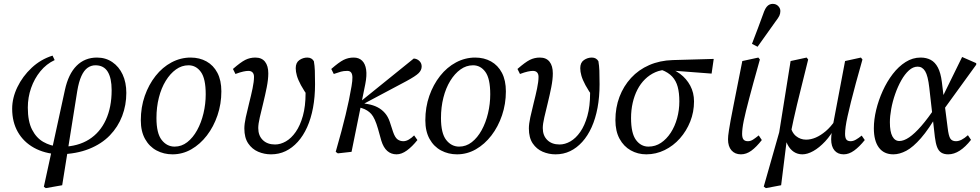

<svg xmlns="http://www.w3.org/2000/svg" viewBox="-20 -786 5074 994"><path d="M217 188 207 181 316 -320Q334 -403 376.5 -445.5Q419 -488 482 -488Q527 -488 561.5 -464.5Q596 -441 615 -400Q634 -359 634 -305Q634 -242 612.5 -185.5Q591 -129 548.5 -85Q506 -41 441 -15Q376 11 289 13L295 -29L302 -26Q384 -28 441 -64Q498 -100 528 -165.5Q558 -231 558 -319Q558 -382 537.5 -415Q517 -448 474 -448Q452 -448 433.5 -435Q415 -422 401.5 -392.5Q388 -363 380 -315L331 -8L302 173ZM283 13Q210 9 156 -21Q102 -51 72.5 -102.5Q43 -154 43 -223Q43 -279 70 -335Q97 -391 144 -435Q191 -479 252 -498L263 -475Q220 -455 189 -417Q158 -379 141 -330.5Q124 -282 124 -229Q124 -158 146 -115Q168 -72 204 -51.5Q240 -31 282 -27L291 -29Z M873 13Q828 13 790.5 -7Q753 -27 731 -66.5Q709 -106 709 -163Q709 -231 729.5 -289.5Q750 -348 785.5 -393Q821 -438 868 -463Q915 -488 967 -488Q1013 -488 1049 -468Q1085 -448 1105.5 -409Q1126 -370 1126 -313Q1126 -248 1106 -189Q1086 -130 1051 -84.5Q1016 -39 970.5 -13Q925 13 873 13ZM884 -27Q920 -27 949.5 -50Q979 -73 1000.5 -112Q1022 -151 1033.5 -199.5Q1045 -248 1045 -298Q1045 -379 1020 -413.5Q995 -448 956 -448Q921 -448 891 -426.5Q861 -405 838 -367.5Q815 -330 802.5 -280.5Q790 -231 790 -175Q790 -96 817 -61.5Q844 -27 884 -27Z M1383 13Q1348 13 1316.5 -0.5Q1285 -14 1265 -43.5Q1245 -73 1245 -121Q1245 -144 1252.5 -179Q1260 -214 1270 -253Q1280 -292 1287.5 -328Q1295 -364 1295 -388Q1295 -403 1287.5 -411Q1280 -419 1266 -419Q1255 -419 1239 -415.5Q1223 -412 1199 -403L1186 -429Q1226 -464 1250 -476Q1274 -488 1302 -488Q1335 -488 1352 -466.5Q1369 -445 1369 -406Q1369 -375 1361 -334.5Q1353 -294 1343 -253.5Q1333 -213 1325 -178.5Q1317 -144 1317 -123Q1317 -84 1340.5 -61Q1364 -38 1404 -38Q1432 -38 1460 -54Q1488 -70 1511 -103Q1534 -136 1548 -186Q1562 -236 1562 -304Q1562 -324 1561 -342Q1560 -360 1558 -382L1585 -347L1581 -278Q1553 -317 1538 -345Q1523 -373 1517 -394Q1511 -415 1511 -433Q1511 -462 1530 -475Q1549 -488 1571 -488Q1583 -488 1591.5 -483Q1600 -478 1605 -469Q1609 -446 1610 -420Q1611 -394 1611 -350Q1611 -284 1600.5 -228Q1590 -172 1570 -127.5Q1550 -83 1521.5 -51.5Q1493 -20 1458.5 -3.5Q1424 13 1383 13Z M1718 0Q1735 -59 1747.5 -106Q1760 -153 1769.5 -192.5Q1779 -232 1786.5 -268Q1794 -304 1800 -340Q1805 -369 1804.5 -386Q1804 -403 1797.5 -411Q1791 -419 1778 -419Q1759 -419 1745 -415Q1731 -411 1708 -403L1695 -429Q1735 -464 1759 -476Q1783 -488 1811 -488Q1838 -488 1854.5 -472Q1871 -456 1875.5 -425.5Q1880 -395 1871 -350L1800 0L1729 8ZM2033 13Q2005 13 1985 -4.5Q1965 -22 1954 -58L1937 -119Q1921 -175 1902 -196Q1883 -217 1854 -226L1826 -234V-248H1831L1841 -256L2122 -483Q2139 -482 2151 -470.5Q2163 -459 2163 -442Q2163 -423 2147.5 -407.5Q2132 -392 2084 -366L1847 -240L1850 -253L1885 -247Q1913 -242 1935 -230.5Q1957 -219 1973 -200.5Q1989 -182 1998 -155L2015 -103Q2025 -74 2038 -64.5Q2051 -55 2068 -55Q2082 -55 2096.5 -63.5Q2111 -72 2124 -85L2141 -61Q2114 -27 2086.5 -7Q2059 13 2033 13Z M2346 13Q2301 13 2263.5 -7Q2226 -27 2204 -66.5Q2182 -106 2182 -163Q2182 -231 2202.5 -289.5Q2223 -348 2258.5 -393Q2294 -438 2341 -463Q2388 -488 2440 -488Q2486 -488 2522 -468Q2558 -448 2578.5 -409Q2599 -370 2599 -313Q2599 -248 2579 -189Q2559 -130 2524 -84.5Q2489 -39 2443.5 -13Q2398 13 2346 13ZM2357 -27Q2393 -27 2422.5 -50Q2452 -73 2473.5 -112Q2495 -151 2506.5 -199.5Q2518 -248 2518 -298Q2518 -379 2493 -413.5Q2468 -448 2429 -448Q2394 -448 2364 -426.5Q2334 -405 2311 -367.5Q2288 -330 2275.5 -280.5Q2263 -231 2263 -175Q2263 -96 2290 -61.5Q2317 -27 2357 -27Z M2856 13Q2821 13 2789.5 -0.5Q2758 -14 2738 -43.5Q2718 -73 2718 -121Q2718 -144 2725.5 -179Q2733 -214 2743 -253Q2753 -292 2760.5 -328Q2768 -364 2768 -388Q2768 -403 2760.5 -411Q2753 -419 2739 -419Q2728 -419 2712 -415.5Q2696 -412 2672 -403L2659 -429Q2699 -464 2723 -476Q2747 -488 2775 -488Q2808 -488 2825 -466.5Q2842 -445 2842 -406Q2842 -375 2834 -334.5Q2826 -294 2816 -253.5Q2806 -213 2798 -178.5Q2790 -144 2790 -123Q2790 -84 2813.5 -61Q2837 -38 2877 -38Q2905 -38 2933 -54Q2961 -70 2984 -103Q3007 -136 3021 -186Q3035 -236 3035 -304Q3035 -324 3034 -342Q3033 -360 3031 -382L3058 -347L3054 -278Q3026 -317 3011 -345Q2996 -373 2990 -394Q2984 -415 2984 -433Q2984 -462 3003 -475Q3022 -488 3044 -488Q3056 -488 3064.5 -483Q3073 -478 3078 -469Q3082 -446 3083 -420Q3084 -394 3084 -350Q3084 -284 3073.5 -228Q3063 -172 3043 -127.5Q3023 -83 2994.5 -51.5Q2966 -20 2931.5 -3.5Q2897 13 2856 13Z M3326 13Q3282 13 3245.5 -7.5Q3209 -28 3187.5 -67.5Q3166 -107 3166 -164Q3166 -229 3187 -284.5Q3208 -340 3247 -382.5Q3286 -425 3341 -449Q3396 -473 3463 -475L3675 -481L3664 -405L3454 -421L3438 -425Q3402 -425 3372.5 -412Q3343 -399 3319.5 -376Q3296 -353 3280 -322Q3264 -291 3255.5 -253.5Q3247 -216 3247 -175Q3247 -96 3272.5 -61.5Q3298 -27 3337 -27Q3373 -27 3402 -46.5Q3431 -66 3452.5 -99Q3474 -132 3485.5 -174Q3497 -216 3497 -261Q3497 -305 3488.5 -336.5Q3480 -368 3460 -389.5Q3440 -411 3406 -424L3425 -438Q3467 -429 3500.5 -404Q3534 -379 3553.5 -342.5Q3573 -306 3573 -261Q3573 -206 3553.5 -157Q3534 -108 3500 -69.5Q3466 -31 3421 -9Q3376 13 3326 13Z M3816 13Q3785 13 3767 -7.5Q3749 -28 3749 -65Q3749 -73 3750 -83.5Q3751 -94 3754 -113Q3757 -132 3762.5 -163Q3768 -194 3778 -243L3823 -470L3906 -488L3914 -478L3880 -356Q3868 -312 3858.5 -276Q3849 -240 3842 -211.5Q3835 -183 3830.5 -161Q3826 -139 3824 -122Q3822 -105 3822 -93Q3822 -73 3829 -64Q3836 -55 3852 -55Q3866 -55 3879 -63.5Q3892 -72 3908 -85L3924 -61Q3896 -25 3870 -6Q3844 13 3816 13ZM3873 -559Q3889 -601 3905 -643Q3921 -685 3936 -727Q3942 -742 3949 -750.5Q3956 -759 3964 -762.5Q3972 -766 3980 -766Q3998 -766 4009 -754.5Q4020 -743 4020 -729Q4020 -716 4015 -705Q4010 -694 3996 -676Q3973 -643 3949 -610Q3925 -577 3902 -544Z M3945 188 3934 180 4014 -101 4073 -470 4156 -488 4164 -478Q4145 -400 4130.5 -343Q4116 -286 4106 -243.5Q4096 -201 4088.5 -167.5Q4081 -134 4075 -103L4056 -84L4024 173ZM4134 13Q4109 13 4089.5 0Q4070 -13 4057.5 -37Q4045 -61 4040 -94L4069 -143Q4078 -100 4101 -81.5Q4124 -63 4153 -63Q4178 -63 4203.5 -74Q4229 -85 4255 -107Q4281 -129 4304 -163L4315 -136H4308Q4283 -87 4252 -54Q4221 -21 4190.5 -4Q4160 13 4134 13ZM4348 13Q4317 13 4300 -7.5Q4283 -28 4283 -65Q4283 -81 4286.5 -104.5Q4290 -128 4293 -144L4295 -153L4355 -470L4437 -488L4445 -478L4411 -356Q4396 -301 4385.5 -258.5Q4375 -216 4368 -184.5Q4361 -153 4358 -130.5Q4355 -108 4355 -93Q4355 -73 4361.5 -64Q4368 -55 4384 -55Q4397 -55 4411 -63Q4425 -71 4441 -84L4457 -61Q4429 -26 4402 -6.5Q4375 13 4348 13Z M4605 13Q4556 13 4530 -22Q4504 -57 4504 -122Q4504 -167 4516 -217Q4528 -267 4550 -315.5Q4572 -364 4602 -403Q4632 -442 4668.5 -465Q4705 -488 4746 -488Q4776 -488 4798.5 -476Q4821 -464 4835.5 -436.5Q4850 -409 4856 -362L4867 -272L4870 -250L4886 -125Q4891 -82 4900 -68.5Q4909 -55 4929 -55Q4943 -55 4958 -62.5Q4973 -70 4991 -86L5007 -62Q4978 -25 4948.5 -6Q4919 13 4889 13Q4867 13 4853 4Q4839 -5 4831.5 -24.5Q4824 -44 4820 -76L4791 -332Q4784 -394 4769.5 -417.5Q4755 -441 4731 -441Q4707 -441 4685.5 -421.5Q4664 -402 4646 -370Q4628 -338 4614.5 -299.5Q4601 -261 4594 -222.5Q4587 -184 4587 -153Q4587 -104 4600 -80Q4613 -56 4636 -56Q4659 -56 4687 -75Q4715 -94 4749.5 -133.5Q4784 -173 4824 -233L4843 -201H4837Q4789 -118 4748 -71Q4707 -24 4672 -5.5Q4637 13 4605 13ZM4860 -211 4853 -271 4961 -491 5034 -459V-451Z"/></svg>

Font: Source Serif 4
Style: Italic
Weight: 400
Italic angle: -12°
Designer: Frank Grießhammer
Foundry: Adobe Systems Incorporated
Version: Version 4.004;hotconv 1.0.116;makeotfexe 2.5.65601